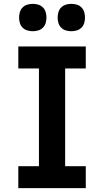

<svg xmlns="http://www.w3.org/2000/svg" viewBox="-20 -976 540 996"><path d="M75 0V-114H182V-621H75V-735H425V-621H318V-114H425V0ZM350 -814Q336 -814 322 -818Q308 -822 297.5 -832.5Q287 -843 283 -857Q279 -871 279 -885Q279 -899 283 -913Q287 -927 297.5 -937.5Q308 -948 322 -952Q336 -956 350 -956Q364 -956 378 -952Q392 -948 402.5 -937.5Q413 -927 417 -913Q421 -899 421 -885Q421 -871 417 -857Q413 -843 402.5 -832.5Q392 -822 378 -818Q364 -814 350 -814ZM150 -814Q136 -814 122 -818Q108 -822 97.5 -832.5Q87 -843 83 -857Q79 -871 79 -885Q79 -899 83 -913Q87 -927 97.5 -937.5Q108 -948 122 -952Q136 -956 150 -956Q164 -956 178 -952Q192 -948 202.5 -937.5Q213 -927 217 -913Q221 -899 221 -885Q221 -871 217 -857Q213 -843 202.5 -832.5Q192 -822 178 -818Q164 -814 150 -814Z"/></svg>

Font: Iosevka Slab Heavy
Style: Regular
Weight: 900
Monospace: yes
Designer: Belleve Invis
Foundry: Belleve Invis
Version: Version 11.1.0; ttfautohint (v1.8.3)